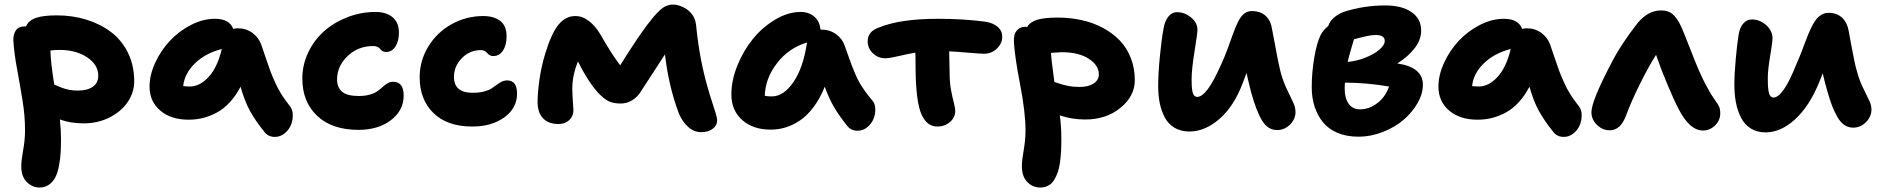

<svg xmlns="http://www.w3.org/2000/svg" viewBox="-20 -569 8335 850"><path d="M154.8 261.2Q123 261.2 98.6 236.8Q74.2 212.4 74.2 167Q74.2 141.1 82.5 95.7Q90.8 50.3 90.8 7.8Q90.8 -55.7 79.8 -123.8Q68.8 -191.9 55.7 -262.5Q42.5 -333 39.1 -390.1Q38.1 -416 50 -434.1Q62 -452.1 89.8 -452.1H95.2Q106.9 -479 139.6 -490Q172.4 -501 231 -501Q301.8 -501 363.5 -481.7Q425.3 -462.4 472.4 -426.5Q519.5 -390.6 546.9 -334.5Q574.2 -278.3 574.2 -209Q574.2 -160.6 546.1 -118.4Q518.1 -76.2 466.1 -49.6Q414.1 -22.9 350.1 -22.9Q292 -22.9 245.1 -40Q250 6.3 250 45.9Q250 81.5 248.3 109.4Q246.6 137.2 240.7 167Q234.9 196.8 224.9 216.3Q214.8 235.8 197 248.5Q179.2 261.2 154.8 261.2ZM242.2 -348.1Q219.7 -348.1 203.1 -345.2Q205.1 -286.1 220.2 -194.8Q221.7 -194.3 231.2 -189.9Q240.7 -185.5 244.1 -184.3Q247.6 -183.1 256.6 -179.7Q265.6 -176.3 271.5 -174.8Q277.3 -173.3 286.6 -171.4Q295.9 -169.4 305.4 -168.7Q314.9 -168 325.2 -168Q366.2 -168 390.6 -184.8Q415 -201.7 415 -233.9Q415 -282.2 366 -315.2Q316.9 -348.1 242.2 -348.1Z M814.9 -39.1Q737.3 -39.1 689.7 -79.3Q642.1 -119.6 642.1 -186Q642.1 -236.8 667 -291Q691.9 -345.2 731.7 -387.9Q771.5 -430.7 825 -458.3Q878.4 -485.8 931.6 -485.8Q996.1 -485.8 1012.7 -440.9Q1022.9 -443.8 1032.7 -443.8Q1069.8 -443.8 1097.7 -423.3Q1125.5 -402.8 1136.7 -371.1Q1143.6 -351.6 1156.7 -312.3Q1169.9 -272.9 1177 -254.2Q1184.1 -235.4 1197 -206.1Q1210 -176.8 1225.8 -151.6Q1241.7 -126.5 1262.7 -100.1Q1275.4 -85 1276.1 -61.3Q1276.9 -37.6 1268.1 -15.9Q1259.3 5.9 1240 21.5Q1220.7 37.1 1196.8 37.1Q1167 37.1 1149.9 14.2Q1110.8 -34.2 1086.7 -78.1Q1062.5 -122.1 1044.9 -185.1Q1024.4 -145.5 997.3 -116.2Q970.2 -86.9 939.7 -70.6Q909.2 -54.2 878.4 -46.6Q847.7 -39.1 814.9 -39.1ZM819.8 -186Q865.2 -186 904.3 -229.2Q943.4 -272.5 961.9 -352.1Q889.2 -333.5 843 -288.6Q796.9 -243.7 791 -188Q808.6 -186 819.8 -186Z M1567.4 5.9Q1449.2 5.9 1383.8 -56.4Q1318.4 -118.7 1318.4 -221.2Q1318.4 -281.7 1344.5 -336.7Q1370.6 -391.6 1414.6 -430.7Q1458.5 -469.7 1518.3 -492.9Q1578.1 -516.1 1643.1 -516.1Q1689.9 -516.1 1718 -492.7Q1746.1 -469.2 1746.1 -424.8Q1746.1 -387.7 1730.7 -363.3Q1715.3 -338.9 1689 -338.9Q1679.2 -338.9 1672.9 -343Q1666.5 -347.2 1663.1 -352.1Q1659.7 -356.9 1651.9 -361.1Q1644 -365.2 1632.3 -365.2Q1564.9 -365.2 1518.6 -320.6Q1472.2 -275.9 1472.2 -216.8Q1472.2 -182.6 1494.1 -163.3Q1516.1 -144 1568.4 -144Q1597.2 -144 1618.9 -150.6Q1640.6 -157.2 1652.8 -166.5Q1665 -175.8 1674.8 -184.8Q1684.6 -193.8 1695.8 -200.4Q1707 -207 1720.2 -207Q1767.1 -207 1767.1 -146Q1767.1 -80.1 1710.7 -37.1Q1654.3 5.9 1567.4 5.9Z M2070.8 -8.8Q1960 -8.8 1898.9 -68.6Q1837.9 -128.4 1837.9 -227.1Q1837.9 -300.8 1876.5 -363.5Q1915 -426.3 1979.7 -462.2Q2044.4 -498 2119.6 -498Q2165.5 -498 2194.1 -476.8Q2222.7 -455.6 2222.7 -407.2Q2222.7 -369.6 2206.8 -345.2Q2190.9 -320.8 2162.6 -320.8Q2148.4 -320.8 2137 -334Q2125.5 -347.2 2108.9 -347.2Q2059.1 -347.2 2024.4 -311.3Q1989.7 -275.4 1989.7 -229Q1989.7 -158.2 2071.8 -158.2Q2100.6 -158.2 2122.3 -163.8Q2144 -169.4 2156.5 -177.5Q2168.9 -185.5 2179.2 -193.6Q2189.5 -201.7 2200.7 -207.3Q2211.9 -212.9 2225.6 -212.9Q2269 -212.9 2269 -154.8Q2269 -90.3 2212.9 -49.6Q2156.7 -8.8 2070.8 -8.8Z M2452.6 -20Q2408.2 -20 2384 -45.4Q2359.9 -70.8 2359.9 -118.2Q2359.9 -156.2 2367.9 -214.6Q2376 -272.9 2393.6 -331.1Q2421.4 -422.4 2452.9 -460.2Q2484.4 -498 2526.9 -498Q2558.6 -498 2587.4 -475.8Q2616.2 -453.6 2637.7 -417Q2686 -332 2725.6 -279.8Q2797.9 -395.5 2843.8 -457Q2863.3 -482.4 2873.8 -494.9Q2884.3 -507.3 2899.7 -522Q2915 -536.6 2929.4 -542.7Q2943.8 -548.8 2960 -548.8Q2988.3 -548.8 3021 -527.8Q3041.5 -512.2 3051.3 -493.9Q3061 -475.6 3063 -444.8Q3077.6 -304.7 3111.8 -186Q3120.6 -153.8 3132.1 -118.9Q3143.6 -84 3148.9 -66.2Q3154.3 -48.3 3154.8 -38.1Q3155.3 -14.2 3135.5 1Q3115.7 16.1 3084 16.1Q3053.2 16.1 3027.6 -6.1Q3002 -28.3 2985.8 -65.9Q2940.9 -183.6 2923.8 -328.1Q2811.5 -155.3 2810.5 -153.8Q2775.9 -110.8 2727.5 -110.8Q2704.1 -110.8 2686 -116.5Q2668 -122.1 2651.6 -136Q2635.3 -149.9 2626.5 -159.7Q2617.7 -169.4 2600.6 -191.9Q2567.9 -237.8 2538.6 -296.9Q2513.7 -234.9 2513.7 -178.2Q2513.7 -154.3 2516.1 -121.1Q2518.6 -87.9 2518.6 -81.1Q2518.6 -54.7 2500.2 -37.4Q2481.9 -20 2452.6 -20Z M3391.6 4.9Q3313.5 4.9 3265.6 -37.8Q3217.8 -80.6 3217.8 -150.9Q3217.8 -212.9 3244.4 -278.8Q3271 -344.7 3313.2 -396.7Q3355.5 -448.7 3412.1 -482.4Q3468.8 -516.1 3524.4 -516.1Q3560.5 -516.1 3584.7 -495.6Q3608.9 -475.1 3612.3 -438H3615.7Q3652.8 -438 3680.9 -418Q3709 -397.9 3719.7 -366.2Q3724.6 -353 3735.6 -321.5Q3746.6 -290 3751.5 -277.6Q3756.3 -265.1 3766.8 -240.5Q3777.3 -215.8 3786.4 -200.7Q3795.4 -185.5 3809.8 -165Q3824.2 -144.5 3841.3 -125Q3854 -111.3 3855 -88.1Q3856 -64.9 3847.4 -43.5Q3838.9 -22 3819.8 -6.1Q3800.8 9.8 3777.3 9.8Q3746.6 9.8 3729.5 -13.2Q3694.3 -57.6 3671.9 -95.7Q3649.4 -133.8 3631.3 -185.1Q3610.4 -133.3 3582.3 -95.7Q3554.2 -58.1 3522.7 -36.6Q3491.2 -15.1 3458.7 -5.1Q3426.3 4.9 3391.6 4.9ZM3396.5 -142.1Q3448.7 -142.1 3492.4 -205.3Q3536.1 -268.6 3552.7 -380.9Q3472.2 -356.9 3420.2 -289.8Q3368.2 -222.7 3365.7 -145Q3378.9 -142.1 3396.5 -142.1Z M4131.3 -8.8Q4107.4 -8.8 4091.3 -20.3Q4075.2 -31.7 4062 -57.1Q4033.2 -114.7 4033.2 -282.2Q4033.2 -318.8 4032.2 -335.9Q4004.4 -331.5 3961.2 -321.3Q3918 -311 3898.9 -311Q3867.7 -311 3844.5 -333Q3821.3 -355 3821.3 -386.2Q3821.3 -429.7 3870.1 -446.8Q3964.4 -485.8 4132.3 -485.8Q4246.1 -485.8 4341.3 -473.1Q4376.5 -467.8 4396.7 -450.2Q4417 -432.6 4417 -405.8Q4417 -377 4393.3 -354Q4369.6 -331.1 4336.9 -331.1Q4321.8 -331.1 4267.1 -335.7Q4212.4 -340.3 4182.1 -341.8Q4184.1 -273.4 4184.1 -243.2Q4184.1 -203.6 4190.4 -169.9Q4196.8 -136.2 4202.9 -113.5Q4209 -90.8 4209 -78.1Q4209 -48.8 4185.5 -28.8Q4162.1 -8.8 4131.3 -8.8Z M4585 261.2Q4552.2 261.2 4528.1 236.8Q4503.9 212.4 4503.9 167Q4503.9 141.1 4512 95.7Q4520 50.3 4520 7.8Q4520 -71.3 4496.1 -195.1Q4472.2 -318.8 4468.8 -381.8Q4467.8 -398.9 4470.9 -413.1Q4474.1 -427.2 4486.3 -438.7Q4498.5 -450.2 4518.6 -450.2H4527.8Q4541 -472.7 4573.2 -481.9Q4605.5 -491.2 4660.6 -491.2Q4717.3 -491.2 4768.3 -480Q4819.3 -468.8 4862.3 -445.8Q4905.3 -422.9 4936.8 -390.4Q4968.3 -357.9 4986.1 -312.5Q5003.9 -267.1 5003.9 -213.9Q5003.9 -143.6 4940.7 -91.8Q4877.4 -40 4784.7 -40Q4725.1 -40 4671.9 -58.1Q4678.7 -10.3 4678.7 45.9Q4678.7 75.7 4677.5 99.1Q4676.3 122.6 4672.9 148.7Q4669.4 174.8 4662.8 193.6Q4656.2 212.4 4646.2 228.5Q4636.2 244.6 4620.6 252.9Q4605 261.2 4585 261.2ZM4679.7 -337.9Q4669.4 -337.9 4632.8 -335Q4634.3 -305.2 4647.9 -206.1Q4649.9 -205.6 4664.3 -200.7Q4678.7 -195.8 4684.8 -194.3Q4690.9 -192.9 4704.3 -189.7Q4717.8 -186.5 4731.2 -185.3Q4744.6 -184.1 4759.8 -184.1Q4797.9 -184.1 4821.3 -199.2Q4844.7 -214.4 4844.7 -240.2Q4844.7 -279.3 4800.5 -308.6Q4756.3 -337.9 4679.7 -337.9Z M5245.6 13.2Q5207.5 13.2 5179.7 -3.4Q5151.9 -20 5136.5 -49.3Q5121.1 -78.6 5114.3 -112.5Q5107.4 -146.5 5107.4 -187Q5107.4 -244.6 5115.2 -322.8Q5123 -400.9 5131.3 -443.8Q5137.2 -477.5 5153.1 -496.3Q5168.9 -515.1 5190.4 -515.1Q5225.1 -515.1 5253.2 -491.5Q5281.2 -467.8 5281.2 -438Q5281.2 -421.4 5268.3 -341.6Q5255.4 -261.7 5255.4 -219.2Q5255.4 -202.1 5255.9 -191.2Q5256.3 -180.2 5258.5 -166.7Q5260.7 -153.3 5266.4 -146.7Q5272 -140.1 5280.3 -140.1Q5322.8 -140.1 5384.3 -279.8Q5398.9 -310.1 5413.6 -349.9Q5428.2 -389.6 5437.7 -416.5Q5447.3 -443.4 5459.2 -469Q5471.2 -494.6 5486.3 -507.3Q5501.5 -520 5521.5 -520Q5561 -520 5583.7 -498.3Q5606.4 -476.6 5611.3 -440.9Q5640.6 -280.3 5651.4 -242.2Q5662.1 -205.1 5678.7 -170.9Q5695.3 -136.7 5705.3 -114.7Q5715.3 -92.8 5715.3 -73.2Q5715.3 -41.5 5690.9 -17.3Q5666.5 6.8 5634.3 6.8Q5593.3 6.8 5567.9 -34.2Q5542.5 -75.2 5518.6 -161.1Q5503.4 -221.7 5498.5 -246.1Q5494.1 -233.9 5482.4 -203.1Q5443.8 -99.6 5379.4 -43.2Q5314.9 13.2 5245.6 13.2Z M5993.2 36.1Q5940.9 36.1 5900.9 19Q5860.8 2 5836.4 -28.3Q5812 -58.6 5799.6 -97.7Q5787.1 -136.7 5787.1 -183.1Q5787.1 -246.1 5798.1 -312.3Q5809.1 -378.4 5826.2 -413.1Q5835.9 -434.1 5860.4 -454.1Q5866.2 -473.6 5885 -490.5Q5903.8 -507.3 5931.2 -517.1Q6017.6 -544.9 6113.3 -544.9Q6186 -544.9 6228.8 -515.6Q6271.5 -486.3 6271.5 -433.1Q6271.5 -393.6 6243.2 -356.2Q6214.8 -318.8 6166 -288.1Q6279.3 -271.5 6279.3 -193.8Q6279.3 -154.3 6255.9 -113Q6232.4 -71.8 6194.1 -38.8Q6155.8 -5.9 6102.3 15.1Q6048.8 36.1 5993.2 36.1ZM6069.3 -414.1Q6041 -414.1 5974.1 -395Q5973.1 -391.1 5962.4 -355.2Q5951.7 -319.3 5946.3 -294.9Q5984.9 -298.3 6023.2 -313.2Q6061.5 -328.1 6085.9 -348.6Q6110.4 -369.1 6110.4 -388.2Q6110.4 -414.1 6069.3 -414.1ZM5933.1 -175.8Q5933.1 -134.8 5950.4 -109.9Q5967.8 -85 6001.5 -85Q6041.5 -85 6077.4 -112.3Q6113.3 -139.6 6129.4 -186Q6029.3 -203.1 5934.1 -203.1Q5933.1 -195.3 5933.1 -175.8Z M6521 -39.1Q6443.4 -39.1 6395.8 -79.3Q6348.1 -119.6 6348.1 -186Q6348.1 -236.8 6373 -291Q6397.9 -345.2 6437.7 -387.9Q6477.5 -430.7 6531 -458.3Q6584.5 -485.8 6637.7 -485.8Q6702.1 -485.8 6718.8 -440.9Q6729 -443.8 6738.8 -443.8Q6775.9 -443.8 6803.7 -423.3Q6831.5 -402.8 6842.8 -371.1Q6849.6 -351.6 6862.8 -312.3Q6876 -272.9 6883.1 -254.2Q6890.1 -235.4 6903.1 -206.1Q6916 -176.8 6931.9 -151.6Q6947.8 -126.5 6968.8 -100.1Q6981.4 -85 6982.2 -61.3Q6982.9 -37.6 6974.1 -15.9Q6965.3 5.9 6946 21.5Q6926.8 37.1 6902.8 37.1Q6873 37.1 6856 14.2Q6816.9 -34.2 6792.7 -78.1Q6768.6 -122.1 6751 -185.1Q6730.5 -145.5 6703.4 -116.2Q6676.3 -86.9 6645.8 -70.6Q6615.2 -54.2 6584.5 -46.6Q6553.7 -39.1 6521 -39.1ZM6525.9 -186Q6571.3 -186 6610.4 -229.2Q6649.4 -272.5 6668 -352.1Q6595.2 -333.5 6549.1 -288.6Q6502.9 -243.7 6497.1 -188Q6514.6 -186 6525.9 -186Z M7106.4 7.8Q7073.7 7.8 7049.6 -16.4Q7025.4 -40.5 7025.4 -71.8Q7025.4 -121.6 7112.3 -287.1Q7155.3 -372.1 7230.5 -467.8Q7276.9 -522.9 7333.5 -522.9Q7365.2 -522.9 7384.5 -506.8Q7403.8 -490.7 7422.4 -452.1Q7433.6 -427.2 7459.7 -359.9Q7485.8 -292.5 7500.5 -258.8Q7517.1 -220.7 7532.5 -191.9Q7547.9 -163.1 7554.4 -152.8Q7561 -142.6 7573.7 -124Q7585.9 -107.9 7590.8 -96.2Q7595.7 -84.5 7595.7 -66.9Q7595.7 -36.1 7572.8 -13.7Q7549.8 8.8 7519.5 8.8Q7459.5 8.8 7410.6 -87.9Q7391.1 -125 7360.8 -197.3Q7330.6 -269.5 7311.5 -326.2Q7277.8 -273.4 7239.3 -195.6Q7200.7 -117.7 7177.7 -55.2Q7153.8 7.8 7106.4 7.8Z M7796.4 17.1Q7758.3 17.1 7730.5 -0.5Q7702.6 -18.1 7687.3 -48.8Q7671.9 -79.6 7665 -115.5Q7658.2 -151.4 7658.2 -193.8Q7658.2 -241.2 7664.3 -307.6Q7670.4 -374 7676.3 -411.1Q7681.2 -446.3 7697.3 -464.6Q7713.4 -482.9 7735.4 -482.9Q7771 -482.9 7799.1 -457.8Q7827.1 -432.6 7827.1 -398.9Q7827.1 -384.3 7816.7 -321.3Q7806.2 -258.3 7806.2 -225.1Q7806.2 -206.1 7806.6 -193.8Q7807.1 -181.6 7809.3 -166.7Q7811.5 -151.9 7817.1 -144.5Q7822.8 -137.2 7831.1 -137.2Q7874 -137.2 7932.1 -283.2Q7942.9 -307.1 7955.6 -339.6Q7968.3 -372.1 7976.3 -394.3Q7984.4 -416.5 7995.6 -440.4Q8006.8 -464.4 8017.1 -478.8Q8027.3 -493.2 8042.2 -502.7Q8057.1 -512.2 8074.2 -512.2Q8112.8 -512.2 8135.3 -490.5Q8157.7 -468.8 8164.1 -433.1Q8166.5 -420.9 8174.3 -377.4Q8182.1 -334 8189 -301.3Q8195.8 -268.6 8202.1 -249Q8211.9 -212.4 8228.3 -179.2Q8244.6 -146 8254.9 -124.5Q8265.1 -103 8265.1 -84Q8265.1 -52.2 8240.7 -28.1Q8216.3 -3.9 8184.1 -3.9Q8163.1 -3.9 8146 -15.1Q8128.9 -26.4 8115.2 -49.6Q8101.6 -72.8 8091.1 -99.9Q8080.6 -127 8069.3 -167Q8061 -194.8 8049.3 -244.1Q8035.2 -209.5 8034.2 -206.1Q7990.7 -99.1 7927.2 -41Q7863.8 17.1 7796.4 17.1Z"/></svg>

Font: Shantell Sans Irregular
Style: Bold
Weight: 700
Designer: Stephen Nixon, Anya Danilova, Shantell Martin
Foundry: Arrow Type
Version: Version 1.006;[9816181b4]